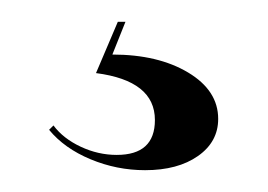

<svg xmlns="http://www.w3.org/2000/svg" viewBox="-20 -16 246 176"><path d="M29 99Q38 111 54 118.5Q70 126 87 126Q122 126 122 94Q122 58 68 51L88 4H95L83 34Q125 34 152.5 50.5Q180 67 180 93Q180 114 161.5 127Q143 140 113 140Q87 140 63 130Q39 120 25 103Z"/></svg>

Font: Moniqa Black Display
Style: Regular
Weight: 900
Designer: Rajesh Rajput
Foundry: Rajesh Rajput
Version: Version 1.000